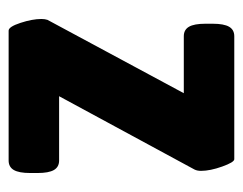

<svg xmlns="http://www.w3.org/2000/svg" viewBox="-79 -484 563 445"><g transform="rotate(90 202.5 -261.5)"><path d="M24 -76Q24 -84 26 -90L196 -406H64Q49 -406 42 -418Q35 -430 35 -456V-473Q35 -499 42 -511Q49 -523 64 -523H349Q356 -523 366 -495Q376 -467 376 -446Q376 -437 373 -431L203 -117H352Q367 -117 374 -105Q381 -93 381 -67V-50Q381 -24 374 -12Q367 0 352 0H51Q42 0 33 -27.5Q24 -55 24 -76Z"/></g></svg>

Font: Asap Condensed
Style: Bold
Weight: 700
Designer: Pablo Cosgaya
Foundry: Omnibus-Type
Version: Version 1.010; ttfautohint (v1.8)